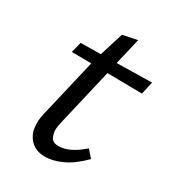

<svg xmlns="http://www.w3.org/2000/svg" viewBox="-141 -629 655 722"><g transform="rotate(30 186.5 -268.5)"><path d="M210 -381 153 -137Q147 -114 147 -98Q147 -83 154.5 -67Q162 -51 188 -51Q211 -51 237 -63.5Q263 -76 291 -101L318 -70Q278 -29 238 -10Q198 9 163 9Q138 9 119.5 -0.5Q101 -10 89.5 -28Q78 -46 76 -62.5Q74 -79 74 -87Q74 -107 80 -131L139 -382L54 -383L66 -429L153 -430L185 -533L248 -546L221 -431L373 -434L361 -379Z"/></g></svg>

Font: Isabella Sans
Style: Italic
Weight: 400
Italic angle: -12°
Designer: Christian Thalmann (Catharsis Fonts), Cristiano Sobral
Foundry: The Isabella Sans Project Authors
Version: Version 2.026; ttfautohint (v1.8.4.7-5d5b-dirty)